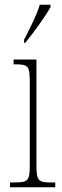

<svg xmlns="http://www.w3.org/2000/svg" viewBox="-20 -786 259 806"><path d="M81 -619V-606H86C124 -653 173 -721 192 -756V-766H147C133 -721 111 -678 81 -619ZM22 0H212V-20H199C139 -20 133 -26 133 -96V-536H37V-516H43C101 -516 105 -508 105 -437V-96C105 -26 99 -20 38 -20H22Z"/></svg>

Font: Noto Serif Armenian ExtraCondensed Thin
Style: Regular
Weight: 100
Width: 2
Designer: Monotype Design Team
Foundry: Monotype Imaging Inc.
Version: Version 2.008